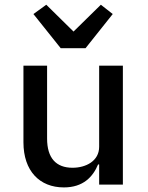

<svg xmlns="http://www.w3.org/2000/svg" viewBox="-20 -801 640 833"><path d="M410.2 0H513.1V-516H410.2V-164.4C410.2 -102.3 352.6 -73.2 294.7 -73.2C222.7 -73.2 184.3 -115.8 184.3 -199.9V-516H81.7V-183.9C81.7 -58.9 152 12.1 257.1 12.1C341.3 12.1 383.2 -34.1 405.5 -87.4H410.2ZM125 -740.1 243.3 -592H351.2L469.1 -740.1L417.6 -780.5L299 -664.1L180.8 -780.5Z"/></svg>

Font: Margiela Mono Medium
Style: Regular
Weight: 500
Designer: Mike Abbink, Paul van der Laan, Pieter van Rosmalen
Foundry: Bold Monday
Version: Version 2.003 2021